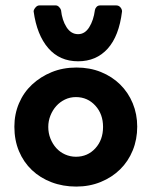

<svg xmlns="http://www.w3.org/2000/svg" viewBox="-20 -678 585 708"><path d="M262 -429Q311 -429 352 -412.5Q393 -396 423 -366.5Q453 -337 469.5 -297Q486 -257 486 -211Q486 -164 469.5 -123.5Q453 -83 423 -53.5Q393 -24 351.5 -7Q310 10 261 10Q212 10 170 -6Q128 -22 97.5 -51Q67 -80 50 -120.5Q33 -161 33 -211Q33 -257 50 -297Q67 -337 98 -366Q129 -395 170.5 -412Q212 -429 262 -429ZM260 -100Q303 -100 331.5 -131Q360 -162 360 -210Q360 -257 332 -288Q303 -320 260 -320Q238 -320 219.5 -311Q201 -302 187.5 -287Q174 -272 166 -252Q158 -232 158 -210Q158 -187 166 -167Q174 -147 187.5 -132Q201 -117 220 -108.5Q239 -100 260 -100ZM186 -658Q192 -658 197.5 -652.5Q203 -647 205 -641Q209 -603 225.5 -577.5Q242 -552 268 -552Q293 -552 309 -577.5Q325 -603 330 -641Q331 -647 336 -652.5Q341 -658 349 -658H409Q418 -658 424 -651Q430 -644 430 -636Q419 -545 377 -498.5Q335 -452 268 -452Q200 -452 158 -500.5Q116 -549 104 -636Q104 -642 110.5 -650Q117 -658 125 -658Z"/></svg>

Font: Stadtwerke
Style: Bold
Weight: 700
Designer: Santiago Orozco
Foundry: Typemade
Version: Version 1.003